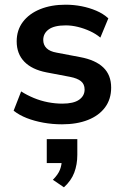

<svg xmlns="http://www.w3.org/2000/svg" viewBox="-20 -519 528 817"><path d="M244 10Q203 10 164.5 3Q126 -4 94 -16.5Q62 -29 38 -48L70 -130Q95 -114 124 -102Q153 -90 184 -84Q215 -78 245 -78Q293 -78 316.5 -94.5Q340 -111 340 -138Q340 -161 324.5 -173.5Q309 -186 278 -192L178 -211Q116 -223 83.5 -256.5Q51 -290 51 -343Q51 -391 77.5 -426Q104 -461 151 -480Q198 -499 259 -499Q294 -499 327 -492.5Q360 -486 389.5 -473.5Q419 -461 441 -441L407 -359Q388 -375 363 -386.5Q338 -398 311.5 -404.5Q285 -411 260 -411Q211 -411 187.5 -394Q164 -377 164 -349Q164 -328 178 -314Q192 -300 221 -295L321 -276Q386 -264 419.5 -232Q453 -200 453 -146Q453 -97 427 -62Q401 -27 354 -8.5Q307 10 244 10ZM252 278 205 246Q227 224 235 203.5Q243 183 243 160L270 175H179V73H309V140Q309 181 296 215.5Q283 250 252 278Z"/></svg>

Font: NunitoSans3
Style: Bold
Weight: 700
Designer: Vernon Adams
Foundry: Vernon Adams
Version: Version 3.101;gftools[0.9.27]